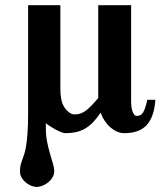

<svg xmlns="http://www.w3.org/2000/svg" viewBox="-20 -508 627 750"><path d="M586.9 -118.2Q582.5 -52.2 553.5 -20Q524.4 12.2 464.8 12.2Q451.7 12.2 438.2 6.6Q424.8 1 412.6 -9.3Q400.4 -19.5 390.1 -34.4Q379.9 -49.3 373 -67.9Q357.9 -45.4 343 -30Q328.1 -14.6 311.8 -5.4Q295.4 3.9 276.9 8.1Q258.3 12.2 235.8 12.2Q228.5 12.2 217.8 7.8Q207 3.4 195.8 -2.7Q184.6 -8.8 174.6 -15.4Q164.6 -22 159.2 -26.9V-4.9Q159.2 22.5 164.3 47.1Q169.4 71.8 175.5 93Q181.6 114.3 186.8 131.3Q191.9 148.4 191.9 160.2Q191.9 173.3 185.1 184.8Q178.2 196.3 168 204.6Q157.7 212.9 145.5 217.5Q133.3 222.2 123 222.2Q113.8 222.2 102.5 217.8Q91.3 213.4 81.3 205.3Q71.3 197.3 64.7 186.3Q58.1 175.3 58.1 162.1Q58.1 146.5 60.5 136.7Q63 127 66.4 117.7Q69.8 108.4 74 96.4Q78.1 84.5 81.5 64.5Q85 44.4 87.4 13.2Q89.8 -18.1 89.8 -65.9V-487.8H215.8V-163.1Q215.8 -140.1 218.5 -125.2Q221.2 -110.4 224.1 -103Q227.5 -95.2 232.4 -87.6Q237.3 -80.1 243.7 -74.2Q250 -68.4 256.8 -64.7Q263.7 -61 271 -61Q284.7 -61 295.9 -65.2Q307.1 -69.3 317.6 -77.6Q328.1 -85.9 339.4 -97.7Q350.6 -109.4 363.8 -125V-487.8H492.2V-107.9Q492.2 -100.1 493.4 -90.8Q494.6 -81.5 497.3 -73.7Q500 -65.9 504.2 -60.5Q508.3 -55.2 514.2 -55.2Q521.5 -55.2 527.3 -57.9Q533.2 -60.5 538.1 -67.6Q543 -74.7 547.1 -86.9Q551.3 -99.1 555.2 -118.2Z"/></svg>

Font: Charis SIL Eur
Style: Bold
Weight: 700
Foundry: SIL International
Version: Version 5.000